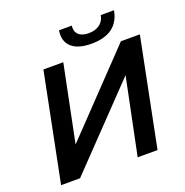

<svg xmlns="http://www.w3.org/2000/svg" viewBox="-153 -1031 1129 1171"><g transform="rotate(-20 411.0 -446.0)"><path d="M45 0 185 -700H314L213 -203L688 -700H811L671 0H542L644 -496L168 0ZM515 -747Q428 -747 386.5 -785Q345 -823 356 -892H439Q434 -855 456 -834Q478 -813 521 -813Q563 -813 591.5 -833Q620 -853 627 -892H713Q687 -747 515 -747Z"/></g></svg>

Font: Montserrat SemiBold
Style: Italic
Weight: 600
Italic angle: -11.3°
Designer: Julieta Ulanovsky
Foundry: Julieta Ulanovsky
Version: Version 9.000; ttfautohint (v1.8.4.7-5d5b)